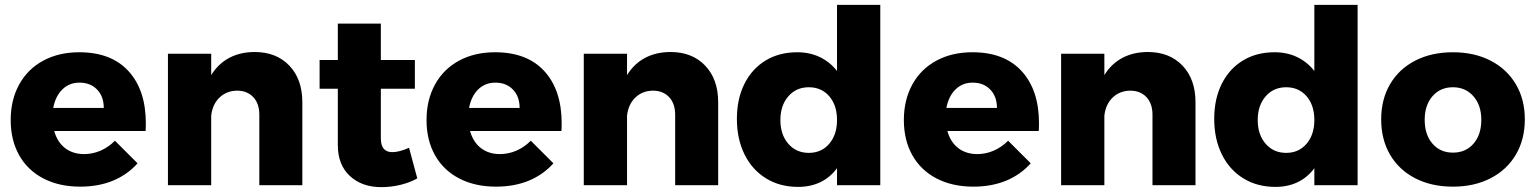

<svg xmlns="http://www.w3.org/2000/svg" viewBox="-20 -762 6317 790"><path d="M580 -255Q580 -234 579 -223H203Q216 -177 248 -152.5Q280 -128 326 -128Q361 -128 393.5 -142Q426 -156 453 -183L546 -90Q504 -43 444.5 -18.5Q385 6 310 6Q223 6 158 -28Q93 -62 58.5 -124Q24 -186 24 -268Q24 -351 59 -414.5Q94 -478 158 -512.5Q222 -547 306 -547Q438 -547 509 -469Q580 -391 580 -255ZM407 -318Q407 -365 379.5 -393.5Q352 -422 307 -422Q265 -422 236.5 -394Q208 -366 199 -318Z M1224 -341V0H1047V-290Q1047 -336 1022 -362.5Q997 -389 955 -389Q911 -388 882.5 -360Q854 -332 849 -286V0H671V-541H849V-453Q878 -500 923.5 -524Q969 -548 1028 -548Q1117 -548 1170.5 -492Q1224 -436 1224 -341Z M1697 -28Q1667 -11 1628 -1.5Q1589 8 1549 8Q1469 8 1419.5 -38Q1370 -84 1370 -165V-397H1295V-515H1370V-665H1547V-515H1687V-397H1547V-193Q1547 -136 1594 -136Q1623 -136 1663 -154Z M2291 -255Q2291 -234 2290 -223H1914Q1927 -177 1959 -152.5Q1991 -128 2037 -128Q2072 -128 2104.5 -142Q2137 -156 2164 -183L2257 -90Q2215 -43 2155.5 -18.5Q2096 6 2021 6Q1934 6 1869 -28Q1804 -62 1769.5 -124Q1735 -186 1735 -268Q1735 -351 1770 -414.5Q1805 -478 1869 -512.5Q1933 -547 2017 -547Q2149 -547 2220 -469Q2291 -391 2291 -255ZM2118 -318Q2118 -365 2090.5 -393.5Q2063 -422 2018 -422Q1976 -422 1947.5 -394Q1919 -366 1910 -318Z M2935 -341V0H2758V-290Q2758 -336 2733 -362.5Q2708 -389 2666 -389Q2622 -388 2593.5 -360Q2565 -332 2560 -286V0H2382V-541H2560V-453Q2589 -500 2634.5 -524Q2680 -548 2739 -548Q2828 -548 2881.5 -492Q2935 -436 2935 -341Z M3602 -742V0H3424V-70Q3396 -32 3355.5 -12.5Q3315 7 3264 7Q3189 7 3132 -28Q3075 -63 3043.5 -126.5Q3012 -190 3012 -273Q3012 -355 3043 -417Q3074 -479 3130 -513Q3186 -547 3260 -547Q3312 -547 3353.5 -527Q3395 -507 3424 -470V-742ZM3424 -268Q3424 -329 3392 -366Q3360 -403 3308 -403Q3256 -403 3223.5 -365.5Q3191 -328 3191 -268Q3191 -208 3223.5 -170.5Q3256 -133 3308 -133Q3360 -133 3392 -170.5Q3424 -208 3424 -268Z M4255 -255Q4255 -234 4254 -223H3878Q3891 -177 3923 -152.5Q3955 -128 4001 -128Q4036 -128 4068.5 -142Q4101 -156 4128 -183L4221 -90Q4179 -43 4119.5 -18.5Q4060 6 3985 6Q3898 6 3833 -28Q3768 -62 3733.5 -124Q3699 -186 3699 -268Q3699 -351 3734 -414.5Q3769 -478 3833 -512.5Q3897 -547 3981 -547Q4113 -547 4184 -469Q4255 -391 4255 -255ZM4082 -318Q4082 -365 4054.5 -393.5Q4027 -422 3982 -422Q3940 -422 3911.5 -394Q3883 -366 3874 -318Z M4899 -341V0H4722V-290Q4722 -336 4697 -362.5Q4672 -389 4630 -389Q4586 -388 4557.5 -360Q4529 -332 4524 -286V0H4346V-541H4524V-453Q4553 -500 4598.5 -524Q4644 -548 4703 -548Q4792 -548 4845.5 -492Q4899 -436 4899 -341Z M5566 -742V0H5388V-70Q5360 -32 5319.5 -12.5Q5279 7 5228 7Q5153 7 5096 -28Q5039 -63 5007.5 -126.5Q4976 -190 4976 -273Q4976 -355 5007 -417Q5038 -479 5094 -513Q5150 -547 5224 -547Q5276 -547 5317.5 -527Q5359 -507 5388 -470V-742ZM5388 -268Q5388 -329 5356 -366Q5324 -403 5272 -403Q5220 -403 5187.5 -365.5Q5155 -328 5155 -268Q5155 -208 5187.5 -170.5Q5220 -133 5272 -133Q5324 -133 5356 -170.5Q5388 -208 5388 -268Z M6254 -271Q6254 -188 6217 -125.5Q6180 -63 6113 -28.5Q6046 6 5958 6Q5870 6 5803 -28.5Q5736 -63 5699.5 -125.5Q5663 -188 5663 -271Q5663 -353 5699.5 -415.5Q5736 -478 5803 -512.5Q5870 -547 5958 -547Q6046 -547 6113 -512.5Q6180 -478 6217 -415.5Q6254 -353 6254 -271ZM5842 -269Q5842 -208 5874 -171Q5906 -134 5958 -134Q6011 -134 6043 -171Q6075 -208 6075 -269Q6075 -329 6042.5 -366Q6010 -403 5958 -403Q5906 -403 5874 -366Q5842 -329 5842 -269Z"/></svg>

Font: Montserrat arm2
Style: Bold
Weight: 700
Designer: Julieta Ulanovsky
Foundry: Julieta Ulanovsky
Version: Version 6.000